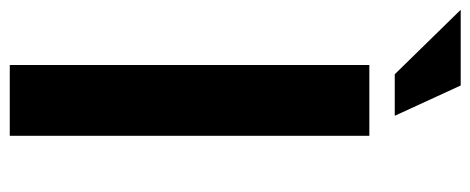

<svg xmlns="http://www.w3.org/2000/svg" viewBox="-323 -658 963 393"><g transform="rotate(90 158.5 -461.5)"><path d="M95 -736H240V0H95ZM-18 -923H137L199 -788H114Z"/></g></svg>

Font: Reem Kufi
Style: Bold
Weight: 700
Designer: Khaled Hosny
Version: Version 1.001